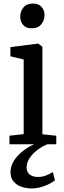

<svg xmlns="http://www.w3.org/2000/svg" viewBox="-20 -810 360 1078"><path d="M33 0V-48L113 -57V-476L38.5 -494V-545.5L192 -565H195L218 -547.5V-56L296 -48V0ZM157.5 -651Q126 -651 109.8 -670.2Q93.5 -689.5 93.5 -716Q93.5 -745 111.2 -767.5Q129 -790 165 -790H166Q197 -790 213.5 -771.2Q230 -752.5 230 -726Q230 -697 212 -674Q194 -651 158.5 -651ZM155.5 248Q130 248 103 239.5Q76 231 57.5 210.5Q39 190 39 155Q39 132 49.5 109Q60 86 78.8 65.5Q97.5 45 122 27.8Q146.5 10.5 174.5 -1L205.5 -5L247.5 -1Q213.5 13.5 186.8 34.5Q160 55.5 144.8 80Q129.5 104.5 129.5 131Q129.5 156.5 146.8 170Q164 183.5 193 183.5Q217.5 183.5 237 175.8Q256.5 168 277 156L288.5 203Q272.5 214.5 252 224.8Q231.5 235 207.2 241.5Q183 248 155.5 248Z"/></svg>

Font: Merriweather 24pt
Style: Regular
Weight: 400
Designer: Eben Sorkin
Foundry: Eben Sorkin
Version: Version 2.100